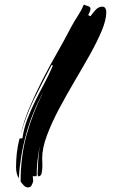

<svg xmlns="http://www.w3.org/2000/svg" viewBox="-20 -696 534 838"><path d="M426 -667Q436 -667 440 -659.5Q444 -652 444 -644Q444 -609 423.5 -560.5Q403 -512 371.5 -456Q340 -400 304 -339Q268 -278 236.5 -218.5Q205 -159 184.5 -104Q164 -49 164 -4Q164 1 164.5 9Q165 17 165 28Q165 44 162 58.5Q159 73 148 74L144 67Q145 34 147 1Q149 -30 154 -60Q140 6 140 73H123L125 95Q123 103 118 112.5Q113 122 103 122Q92 122 83.5 113Q75 104 70 96Q70 -12 95.5 -105.5Q121 -199 169 -295Q121 -207 94.5 -112Q68 -17 62 83Q50 61 50 35Q50 2 53.5 -28.5Q57 -59 65 -91L78 -93Q84 -136 99.5 -176.5Q115 -217 134 -255.5Q153 -294 173.5 -332Q194 -370 211 -410L205 -412Q165 -336 127 -260Q92 -188 70 -108Q84 -168 108 -225Q134 -286 164 -345Q194 -404 227 -461.5Q260 -519 290 -577Q304 -603 319.5 -626.5Q335 -650 346 -676Q352 -673 363.5 -669.5Q375 -666 375 -658Q375 -652 371.5 -644Q368 -636 365 -630L375 -625Q383 -637 396.5 -652Q410 -667 426 -667ZM68 -100Q69 -104 70 -108Q69 -104 68 -100Z"/></svg>

Font: Finger Paint
Style: Regular
Weight: 400
Designer: Ralph du Carrois
Foundry: Ralph du Carrois
Version: Version 1.002